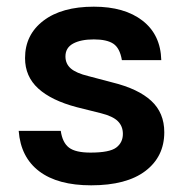

<svg xmlns="http://www.w3.org/2000/svg" viewBox="-20 -545 548 575"><path d="M345 -365Q339 -401 319.5 -414Q300 -427 261 -427Q222 -427 199 -414.5Q176 -402 176 -376Q176 -354 192 -340Q208 -326 245 -317L317 -298Q394 -279 433 -243Q472 -207 472 -149Q472 -76 415.5 -33Q359 10 253 10Q153 10 97.5 -32Q42 -74 36 -153H162Q167 -118 186.5 -103Q206 -88 251 -88Q308 -88 328 -103Q348 -118 348 -144Q348 -167 333 -182Q318 -197 282 -206L210 -224Q134 -244 94.5 -280Q55 -316 55 -371Q55 -441 110 -483Q165 -525 261 -525Q353 -525 407 -483Q461 -441 463 -365Z"/></svg>

Font: 42dot Sans
Style: Bold
Weight: 700
Designer: 42dot
Version: Version 1.000